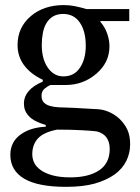

<svg xmlns="http://www.w3.org/2000/svg" viewBox="-20 -515 549 752"><path d="M447.8 -49.8Q467.3 -31.2 478.5 -7.8Q489.7 15.6 489.7 50.3Q489.7 85 474.6 115.5Q459.5 146 428.7 168.5Q396 191.4 350.6 204.1Q305.2 216.8 238.3 216.8Q128.9 216.8 74.7 184.8Q20.5 152.8 20.5 91.3Q20.5 41.5 59.6 12.7Q98.6 -16.1 159.2 -18.6V-25.4Q144.5 -29.8 128.9 -36.4Q113.3 -43 102.1 -51.8Q89.4 -62 81.5 -75.9Q73.7 -89.8 73.7 -110.4Q73.7 -136.2 92 -158Q110.4 -179.7 147.5 -195.3V-202.6Q100.6 -224.6 74.7 -259Q48.8 -293.5 48.8 -338.9Q48.8 -407.2 99.9 -451.2Q150.9 -495.1 230.5 -495.1Q252.4 -495.1 274.2 -490.7Q295.9 -486.3 318.4 -479.5H486.3V-432.6H373V-429.7Q391.1 -408.7 399.9 -383.3Q408.7 -357.9 408.7 -333.5Q408.7 -270 357.2 -226.1Q305.7 -182.1 237.3 -182.1H178.2Q167 -178.2 154.8 -168Q142.6 -157.7 142.6 -140.1Q142.6 -122.1 152.8 -112.5Q163.1 -103 177.7 -99.6Q191.9 -95.7 210.7 -94.7Q229.5 -93.8 249.5 -93.3Q271 -92.8 308.3 -90.3Q345.7 -87.9 361.3 -87.4Q383.8 -86.4 406.5 -76.7Q429.2 -66.9 447.8 -49.8ZM315.9 -335.4Q315.9 -392.6 292.7 -426.5Q269.5 -460.4 227.5 -460.4Q204.6 -460.4 188.2 -450.9Q171.9 -441.4 161.6 -423.8Q151.9 -407.7 147.7 -385Q143.6 -362.3 143.6 -338.4Q143.6 -284.2 167.2 -250Q190.9 -215.8 228.5 -215.8Q270.5 -215.8 293.2 -249.8Q315.9 -283.7 315.9 -335.4ZM409.7 68.4Q409.7 41 397 23.4Q384.3 5.9 358.4 -0.5Q344.7 -2.4 302.2 -4.9Q259.8 -7.3 203.6 -7.3Q150.9 2.9 128.7 27.1Q106.4 51.3 106.4 89.4Q106.4 106.4 113.8 122.1Q121.1 137.7 139.2 150.9Q156.2 163.6 185.1 171.6Q213.9 179.7 255.4 179.7Q327.1 179.7 368.4 152.1Q409.7 124.5 409.7 68.4Z"/></svg>

Font: UniBurma_GGSerif
Style: Book
Weight: 400
Designer: Victor San Kho Lin (for Burmese only and related typography optimization with it)
Foundry: http://www.unimm.org
Version: 2.0